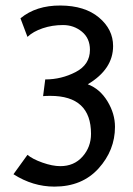

<svg xmlns="http://www.w3.org/2000/svg" viewBox="-20 -683 494 713"><path d="M56 -615Q114 -663 204.5 -662.5Q295 -662 347.5 -618Q400 -574 400 -512Q400 -426 306 -370Q351 -353 379 -307Q407 -261 407 -212Q407 -125 346 -57.5Q285 10 182 10Q102 10 30 -36L82 -108Q101 -92 138 -79Q175 -66 204 -66Q255 -66 286.5 -101.5Q318 -137 318 -186Q318 -327 167 -327Q149 -327 140 -326L148 -388Q208 -388 261 -415.5Q314 -443 314 -498Q314 -541 284 -565.5Q254 -590 214 -590Q174 -590 138.5 -578Q103 -566 82 -546Z"/></svg>

Font: Fresca
Style: Regular
Weight: 400
Designer: Iván Moreno
Foundry: Fontstage
Version: Version 1.001